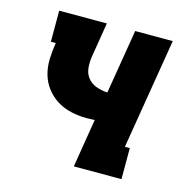

<svg xmlns="http://www.w3.org/2000/svg" viewBox="-83 -600 667 681"><g transform="rotate(15 250.0 -260.0)"><path d="M246 0 275 -178Q267 -178 260 -177.5Q253 -177 245 -177Q216 -177 187.5 -183.5Q159 -190 136 -204.5Q113 -219 96 -241Q79 -263 71.5 -290Q64 -317 65 -346.5Q66 -376 71 -406H53V-520H228L208 -398Q204 -376 205.5 -354Q207 -332 219 -316Q231 -300 251 -292.5Q271 -285 293 -284L332 -520H470L403 -114H421V0Z"/></g></svg>

Font: Iosevka Curly Slab Heavy
Style: Italic
Weight: 900
Italic angle: -9°
Monospace: yes
Designer: Belleve Invis
Foundry: Belleve Invis
Version: Version 22.1.2; ttfautohint (v1.8.4)